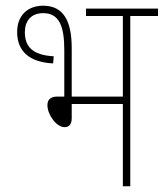

<svg xmlns="http://www.w3.org/2000/svg" viewBox="-20 -652 573 672"><path d="M131 -632C78 -632 40 -599 40 -540C40 -469 87 -434 166 -430L168 -455C93 -459 67 -490 67 -539C67 -578 88 -606 131 -606C188 -606 205 -559 205 -477V-314H180C156 -314 146 -302 146 -284C146 -251 177 -207 206 -207C221 -207 231 -216 231 -238V-288H410V0H436V-596H533V-622H281V-596H410V-314H231V-484C231 -579 202 -632 131 -632Z"/></svg>

Font: Noto Sans Devanagari Condensed Thin
Style: Regular
Weight: 100
Width: 3
Designer: Jelle Bosma - Monotype Design Team
Foundry: Monotype Imaging Inc.
Version: Version 2.004